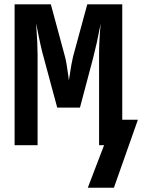

<svg xmlns="http://www.w3.org/2000/svg" viewBox="-20 -679 665 898"><path d="M466.8 0H443.4V-423.8Q443.4 -487.8 450.7 -568.4L447.8 -553.7Q433.6 -477.1 414.6 -404.3L354 -175.8H247.6L186 -404.3Q171.4 -453.1 151.4 -558.1L148.9 -570.3L149.9 -555.2Q155.8 -471.7 155.8 -423.8V0H48.3V-658.7H217.8L283.7 -415Q291 -389.2 300.3 -318.8L302.2 -302.7L304.7 -318.8Q314.5 -385.7 321.8 -414.6L388.2 -658.7H551.8V-119.1H625L512.7 199.2H390.6Z"/></svg>

Font: Liberation Mono
Style: Bold
Weight: 700
Monospace: yes
Designer: Steve Matteson
Foundry: Ascender Corporation
Version: Version 2.1.5